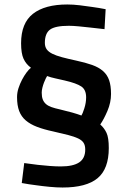

<svg xmlns="http://www.w3.org/2000/svg" viewBox="-20 -663 570 856"><path d="M446 -533Q414 -536 384 -540Q358 -543 331.5 -545.5Q305 -548 287 -548Q226 -548 203 -531Q180 -514 180 -472Q180 -455 188 -443.5Q196 -432 213 -423.5Q230 -415 256 -408Q282 -401 319 -393Q361 -384 390.5 -373.5Q420 -363 439 -346.5Q458 -330 466.5 -305.5Q475 -281 475 -244Q475 -206 459 -168.5Q443 -131 427 -108Q445 -92 455 -70.5Q465 -49 465 -3Q465 90 415 131.5Q365 173 259 173Q233 173 201.5 170Q170 167 142 163Q109 159 77 153L88 64Q119 68 149 72Q175 75 202.5 77Q230 79 251 79Q306 79 333 61Q360 43 360 4Q360 -15 352.5 -26.5Q345 -38 328 -46Q311 -54 284 -61Q257 -68 217 -77Q175 -86 145 -97.5Q115 -109 95 -126Q75 -143 65.5 -168Q56 -193 56 -230Q56 -250 62.5 -270Q69 -290 78.5 -308Q88 -326 98.5 -340Q109 -354 118 -361Q96 -377 85 -401Q74 -425 74 -470Q74 -560 127 -601.5Q180 -643 280 -643Q306 -643 335.5 -639.5Q365 -636 391 -632Q421 -628 451 -622ZM269 -304Q248 -309 227 -313.5Q206 -318 190 -324Q188 -321 184 -313Q180 -305 176 -294.5Q172 -284 169 -272Q166 -260 166 -250Q166 -232 170.5 -220Q175 -208 184.5 -199.5Q194 -191 209.5 -185.5Q225 -180 248 -175Q308 -161 343 -148Q348 -155 356 -180Q364 -205 364 -229Q364 -263 342.5 -277.5Q321 -292 269 -304Z"/></svg>

Font: Panefresco 750wt
Style: Regular
Weight: 750
Foundry: Campivisivi & Chank Co
Version: Version 1.000